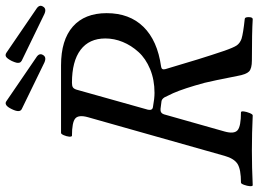

<svg xmlns="http://www.w3.org/2000/svg" viewBox="-142 -763 902 670"><g transform="rotate(-90 309.0 -428.0)"><path d="M425.8 -724.1 263.2 -803.2Q249.5 -810.1 263.2 -837.9Q277.3 -867.7 292 -856L442.9 -752.9Q460.4 -742.2 452.1 -729Q444.8 -715.8 425.8 -724.1ZM595.2 -724.1 432.1 -803.2Q426.8 -806.2 425.3 -811Q423.8 -815.9 425.3 -822Q426.8 -828.1 431.2 -837.9Q439.5 -854 446 -857.9Q452.6 -861.8 460.9 -856L611.8 -752.9Q629.4 -742.2 621.1 -729Q613.8 -715.8 595.2 -724.1ZM-2.9 2.9Q-6.3 1.5 -5.6 -7.6Q-4.9 -16.6 -1 -27.3Q2.9 -38.1 6.8 -38.1Q52.7 -38.1 71.8 -50Q90.8 -62 100.1 -95.2L234.9 -571.8Q244.1 -604.5 230.7 -616.2Q217.3 -627.9 169.9 -627.9Q166.5 -629.4 167.2 -637.9Q168 -646.5 172.1 -656.2Q176.3 -666 180.2 -666H416Q504.4 -666 551.3 -624.8Q598.1 -583.5 598.1 -506.8Q598.1 -427.2 550.3 -378.4Q502.4 -329.6 412.1 -316.9Q398.9 -315.4 402.8 -301.8Q439.5 -176.3 465.8 -99.1Q478 -63.5 485.8 -52.5Q493.7 -41.5 508.8 -36.1Q527.8 -30.3 578.1 -24.9Q584.5 -24.4 584.2 -10.7Q584 2.9 577.1 2.9Q532.2 0 433.1 0Q404.8 0 394.5 -10Q384.3 -20 378.9 -50.8Q362.8 -133.3 355 -165Q335.4 -237.3 318.8 -274.9Q314.9 -283.7 304.2 -305.2Q297.4 -315.9 287.1 -315.9Q265.6 -318.4 264.2 -318.8Q249.5 -320.3 245.1 -307.1L185.1 -95.2Q175.8 -62 189.5 -50Q203.1 -38.1 252.9 -38.1Q256.3 -36.6 255.1 -27.6Q253.9 -18.6 249.5 -7.8Q245.1 2.9 241.2 2.9Q179.7 0 119.1 0Q60.1 0 -2.9 2.9ZM319.8 -339.8Q365.7 -339.8 402.8 -355.2Q439.9 -370.6 462.6 -395.8Q485.4 -420.9 497.6 -450.7Q509.8 -480.5 509.8 -511.2Q509.8 -567.9 470 -597.9Q430.2 -627.9 355 -627.9Q344.2 -627.9 339.1 -624.5Q334 -621.1 331.1 -611.8L261.2 -362.8Q257.8 -346.7 271 -345.2Q300.3 -339.8 319.8 -339.8Z"/></g></svg>

Font: Junicode SmCond Medium
Style: Italic
Weight: 500
Width: 4
Italic angle: -11°
Designer: Peter S. Baker
Version: Version 2.206